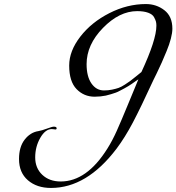

<svg xmlns="http://www.w3.org/2000/svg" viewBox="-20 -906 872 949"><path d="M658 -851Q570 -851 489 -768Q408 -685 408 -589Q408 -528 432 -493.5Q456 -459 494 -459Q515 -459 534 -463Q553 -467 566 -471.5Q579 -476 597.5 -488Q616 -500 624 -506Q632 -512 652.5 -528.5Q673 -545 679 -550Q753 -709 753 -779Q753 -790 751 -798.5Q749 -807 741.5 -821Q734 -835 712.5 -843Q691 -851 658 -851ZM322 -582Q322 -654 377 -725Q432 -796 520.5 -841Q609 -886 701 -886Q753 -886 792.5 -855.5Q832 -825 832 -764Q832 -744 824.5 -715Q817 -686 803.5 -653.5Q790 -621 779.5 -597Q769 -573 755 -544.5Q741 -516 739 -512Q675 -373 636.5 -300Q598 -227 556 -171Q409 23 232 23Q162 23 118 -15Q74 -53 74 -120Q74 -180 102 -216Q130 -252 170 -258Q187 -261 212.5 -270.5Q238 -280 246 -280Q260 -280 260 -272Q260 -266 254 -266Q252 -266 246 -267Q240 -268 236 -268Q204 -268 179 -224.5Q154 -181 154 -128Q154 -75 189 -42Q224 -9 280 -9Q409 -9 511 -172Q535 -210 557 -259Q579 -308 612.5 -389.5Q646 -471 664 -514Q662 -513 648.5 -503.5Q635 -494 631.5 -491.5Q628 -489 614.5 -480.5Q601 -472 594.5 -469Q588 -466 574.5 -458.5Q561 -451 552 -448Q543 -445 529 -440.5Q515 -436 503 -433.5Q491 -431 476.5 -429.5Q462 -428 448 -428Q395 -428 358.5 -465.5Q322 -503 322 -582Z"/></svg>

Font: Miama Nueva
Style: Medium
Weight: 400
Italic angle: -28°
Version: Version 1.0